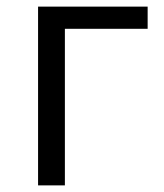

<svg xmlns="http://www.w3.org/2000/svg" viewBox="-20 -560 494 580"><path d="M95 0H176V-473H426V-540H95Z"/></svg>

Font: Source Han Sans JP Normal
Style: Regular
Weight: 350
Designer: Ryoko NISHIZUKA 西塚涼子 (kana, bopomofo & ideographs); Paul D. Hunt (Latin, Greek & Cyrillic); Sandoll Communications 산돌커뮤니
Foundry: Adobe
Version: Version 2.002;hotconv 1.0.116;makeotfexe 2.5.65601